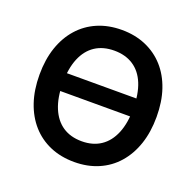

<svg xmlns="http://www.w3.org/2000/svg" viewBox="-129 -864 1029 1010"><g transform="rotate(20 386.0 -359.5)"><path d="M133 -316V-416H642V-316ZM387 10Q312 10 251.5 -16Q191 -42 148 -90.5Q105 -139 82 -207Q59 -275 59 -360Q59 -445 82 -512.5Q105 -580 148 -628.5Q191 -677 251.5 -703Q312 -729 387 -729Q461 -729 521.5 -703Q582 -677 625 -629Q668 -581 691 -513.5Q714 -446 714 -361Q714 -276 691 -208Q668 -140 625 -91Q582 -42 521.5 -16Q461 10 387 10ZM387 -106Q449 -106 493 -135.5Q537 -165 560.5 -222Q584 -279 584 -360Q584 -442 561 -498.5Q538 -555 493.5 -584Q449 -613 387 -613Q324 -613 280 -584Q236 -555 212.5 -498.5Q189 -442 189 -360Q189 -279 212.5 -222Q236 -165 280 -135.5Q324 -106 387 -106Z"/></g></svg>

Font: Nunitoga
Style: Bold
Weight: 700
Designer: Vernon Adams
Foundry: Vernon Adams
Version: Version 1.0